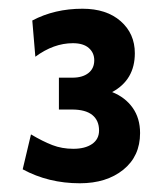

<svg xmlns="http://www.w3.org/2000/svg" viewBox="-20 -792 379 440"><path d="M301 -487Q301 -434 262.5 -403Q224 -372 163 -372Q91 -372 32 -404L51 -484Q78 -468 100 -459.5Q122 -451 148 -451Q175 -451 191 -462Q207 -473 207 -493Q207 -516 191.5 -528.5Q176 -541 145 -541H115V-614H146Q169 -614 182.5 -624.5Q196 -635 196 -654Q196 -671 183.5 -682Q171 -693 147 -693Q103 -693 61 -662L54 -745Q105 -772 169 -772Q224 -772 256.5 -743.5Q289 -715 289 -670Q289 -609 237 -581Q267 -569 284 -545Q301 -521 301 -487Z"/></svg>

Font: Cabin SemiBold
Style: Regular
Weight: 600
Designer: Pablo Impallari
Foundry: Pablo Impallari. http://www.impallari.com Igino Marini. http://www.ikern.com
Version: Version 2.200